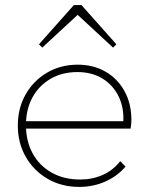

<svg xmlns="http://www.w3.org/2000/svg" viewBox="-20 -724 582 754"><path d="M291 10Q222 10 167.5 -21.5Q113 -53 81.5 -107.5Q50 -162 50 -231Q50 -299 80.5 -353Q111 -407 164.5 -438.5Q218 -470 285 -470Q347 -470 394.5 -442.5Q442 -415 469 -366Q496 -317 496 -253Q496 -249 495.5 -240.5Q495 -232 493 -219H72V-248H473L464 -241Q468 -300 446 -345Q424 -390 382.5 -415.5Q341 -441 284 -441Q224 -441 178.5 -414.5Q133 -388 107.5 -341.5Q82 -295 82 -233Q82 -169 108.5 -121Q135 -73 183 -46Q231 -19 295 -19Q343 -19 383.5 -37Q424 -55 452 -91L473 -70Q442 -33 394.5 -11.5Q347 10 291 10ZM146 -537 133 -550 270 -704H300L437 -550L424 -537L275 -675H295Z"/></svg>

Font: Outfit Thin
Style: Regular
Weight: 100
Designer: Rodrigo Fuenzalida
Foundry: fragTYPE
Version: Version 1.100;gftools[0.9.27]